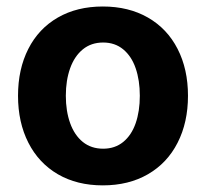

<svg xmlns="http://www.w3.org/2000/svg" viewBox="-20 -557 630 588"><path d="M35.2 -263.7Q35.2 -345.2 66.7 -407.2Q98.1 -469.2 157 -503.2Q215.8 -537.1 294.9 -537.1Q374 -537.1 433.1 -503.2Q492.2 -469.2 523.9 -407.2Q555.7 -345.2 555.7 -263.7Q555.7 -182.1 523.9 -119.9Q492.2 -57.6 433.1 -23.4Q374 10.7 294.9 10.7Q215.8 10.7 157.2 -23.4Q98.6 -57.6 66.9 -119.9Q35.2 -182.1 35.2 -263.7ZM408.2 -263.7Q408.2 -311 395.5 -347.9Q382.8 -384.8 357.4 -405.8Q332 -426.8 295.9 -426.8Q259.3 -426.8 233.6 -405.8Q208 -384.8 194.8 -347.9Q181.6 -311 181.6 -263.7Q181.6 -216.8 194.8 -179.9Q208 -143.1 233.6 -122.3Q259.3 -101.6 295.9 -101.6Q332 -101.6 357.4 -122.3Q382.8 -143.1 395.5 -179.7Q408.2 -216.3 408.2 -263.7Z"/></svg>

Font: Pretendard GOV
Style: Bold
Weight: 700
Designer: Base glyphs from Inter by Rasmus Andersson; Hangeul glyphs from Noto Sans CJK(Source Han Sans) by Jang Soo-young and Kan
Foundry: Kil Hyung-jin
Version: Version 1.309